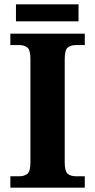

<svg xmlns="http://www.w3.org/2000/svg" viewBox="-20 -870 441 890"><path d="M28 0V-53H70Q92 -53 106.5 -64Q121 -75 121 -118V-596Q121 -639 106.5 -650Q92 -661 70 -661H28V-714H373V-661H331Q309 -661 294.5 -650Q280 -639 280 -596V-118Q280 -75 294.5 -64Q309 -53 331 -53H373V0ZM54 -771V-850H344V-771Z"/></svg>

Font: Noto Serif Thai
Style: Bold
Weight: 700
Designer: Monotype Design Team
Foundry: Monotype Imaging Inc.
Version: Version 2.002; ttfautohint (v1.8.4.7-5d5b)